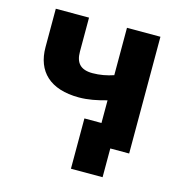

<svg xmlns="http://www.w3.org/2000/svg" viewBox="-98 -609 780 826"><g transform="rotate(15 291.5 -196.0)"><path d="M432 128V0H516V-520H367V-309C338 -299 306 -293 274 -293C220 -293 198 -319 198 -369V-520H50V-349C50 -241 116 -177 244 -177C285 -177 324 -185 367 -197V-96H291V128Z"/></g></svg>

Font: Fixel Display Bold
Style: Bold
Weight: 700
Designer: AlfaBravo + MacPaw
Foundry: Kyrylo Tkachov, Marchela Mozhyna, Serhii Makarenko, Maria Weinstein, Zakhar Kryvoshyya
Version: Version 1.211